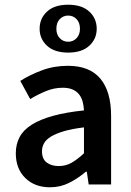

<svg xmlns="http://www.w3.org/2000/svg" viewBox="-20 -782 556 814"><path d="M269 -559Q211 -559 179.5 -588Q148 -617 148 -660Q148 -704 179.5 -733Q211 -762 269 -762Q327 -762 358.5 -733Q390 -704 390 -660Q390 -617 358.5 -588Q327 -559 269 -559ZM269 -605Q290 -605 304.5 -620Q319 -635 319 -660Q319 -686 304.5 -701Q290 -716 269 -716Q248 -716 233.5 -701Q219 -686 219 -660Q219 -635 233.5 -620Q248 -605 269 -605ZM192 12Q127 12 87 -27.5Q47 -67 47 -132Q47 -171 63.5 -201.5Q80 -232 115.5 -254Q151 -276 205.5 -291Q260 -306 336 -314Q335 -333 330.5 -350.5Q326 -368 315.5 -381.5Q305 -395 288 -402.5Q271 -410 246 -410Q210 -410 175.5 -396Q141 -382 108 -362L66 -439Q107 -465 158 -484Q209 -503 268 -503Q360 -503 405.5 -448.5Q451 -394 451 -291V0H356L348 -54H344Q311 -26 273.5 -7Q236 12 192 12ZM229 -78Q259 -78 283.5 -92Q308 -106 336 -132V-242Q286 -236 252 -226Q218 -216 197 -203.5Q176 -191 167 -175Q158 -159 158 -141Q158 -108 178 -93Q198 -78 229 -78Z"/></svg>

Font: TypoPRO Source Sans Pro
Style: Regular
Weight: 600
Designer: Paul D. Hunt
Foundry: Adobe Systems Incorporated
Version: Version 2.020;PS 2.000;hotconv 1.0.86;makeotf.lib2.5.63406